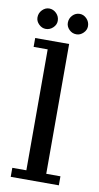

<svg xmlns="http://www.w3.org/2000/svg" viewBox="-77 -677 366 713"><g transform="rotate(10 106.0 -320.0)"><path d="M17 0V-34H70V-490H17V-523.5H145V-34H198.5V0ZM165 -563.5Q149 -563.5 137.8 -574.8Q126.5 -586 126.5 -600.5Q126.5 -617 137.8 -628.8Q149 -640.5 165 -640.5Q179.5 -640.5 191 -628.8Q202.5 -617 202.5 -600.5Q202.5 -586 191 -574.8Q179.5 -563.5 165 -563.5ZM49.5 -563.5Q35 -563.5 23.5 -574.8Q12 -586 12 -600.5Q12 -617 23.5 -628.8Q35 -640.5 49.5 -640.5Q65 -640.5 76.8 -628.8Q88.5 -617 88.5 -600.5Q88.5 -586 76.8 -574.8Q65 -563.5 49.5 -563.5Z"/></g></svg>

Font: Imbue Thin
Style: Regular
Weight: 400
Version: Version 1.102